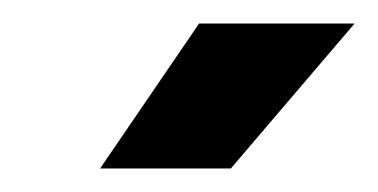

<svg xmlns="http://www.w3.org/2000/svg" viewBox="-20 -717 321 163"><path d="M149 -697H281L176 -574H65Z"/></svg>

Font: Relentless
Style: Condensed Bold Italic
Weight: 700
Width: 3
Italic angle: -7°
Designer: Sparks studio
Foundry: Sparks Studio
Version: Version 1.101